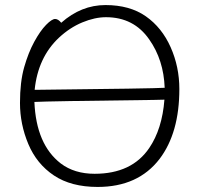

<svg xmlns="http://www.w3.org/2000/svg" viewBox="-20 -727 785 759"><path d="M354 -40Q501 -40 570 -142Q621 -217 630 -333L587 -332Q167 -327 116 -324Q123 -156 220 -81Q274 -40 354 -40ZM129 -372Q589 -377 631 -380Q627 -490 570 -571Q509 -659 399 -659Q355 -659 305.5 -638.5Q256 -618 213 -578Q130 -500 117 -372ZM366 12Q261 12 193 -33.5Q125 -79 92 -157.5Q59 -236 59 -320Q59 -403 75.5 -461Q92 -519 115.5 -562Q139 -605 162 -628.5Q185 -652 198 -652Q210 -652 222 -637Q301 -707 397 -707Q493 -707 556.5 -662.5Q620 -618 654.5 -540.5Q689 -463 689 -375Q689 -202 611 -99Q526 12 366 12Z"/></svg>

Font: LXGW WenKai Lite Light
Style: Regular
Weight: 300
Designer: LXGW / Fontworks Inc.
Foundry: LXGW / Fontworks Inc.
Version: Version 1.511; March 25, 2025